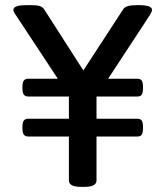

<svg xmlns="http://www.w3.org/2000/svg" viewBox="-20 -722 640 744"><path d="M561 -664 399 -417H512Q524 -417 529 -410Q534 -403 534 -387V-378Q534 -362 529 -355Q524 -348 512 -348H354V-262H512Q524 -262 529 -255Q534 -248 534 -232V-223Q534 -207 529 -200Q524 -193 512 -193H354V-23Q354 2 308 2H293Q247 2 247 -23V-193H90Q78 -193 72.5 -200Q67 -207 67 -223V-232Q67 -248 72.5 -255Q78 -262 90 -262H247V-348H90Q78 -348 72.5 -355Q67 -362 67 -378V-387Q67 -403 72.5 -410Q78 -417 90 -417H204L41 -664Q32 -676 32 -684Q32 -702 83 -702H104Q123 -702 134 -698.5Q145 -695 151 -686L303 -449L458 -687Q468 -702 508 -702H523Q569 -701 569 -684Q569 -677 561 -664Z"/></svg>

Font: Asap-Medium
Style: Regular
Weight: 500
Designer: Pablo Cosgaya
Foundry: Omnibus-Type
Version: Version 2.000; ttfautohint (v1.8)